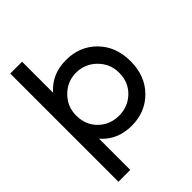

<svg xmlns="http://www.w3.org/2000/svg" viewBox="-268 -871 1192 1192"><g transform="rotate(-45 328.0 -275.0)"><path d="M154 200H50V-750H154V-478Q230 -565 354 -565Q475 -565 554 -484.5Q633 -404 633 -276Q633 -148 554 -67.5Q475 13 354 13Q230 13 154 -74ZM155 -276Q155 -193 209.5 -140Q264 -87 343 -87Q422 -87 477 -140Q532 -193 532 -276Q532 -354 476.5 -409.5Q421 -465 343 -465Q265 -465 210 -409.5Q155 -354 155 -276Z"/></g></svg>

Font: Edgecutting Lite Medium
Style: Medium
Weight: 500
Designer: RandomMaerks (Nguyen Gia Bao)
Version: Version 1.0